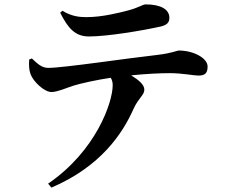

<svg xmlns="http://www.w3.org/2000/svg" viewBox="-20 -789 1040 874"><path d="M710 -668C742 -675 751 -688 751 -708C751 -748 709 -769 643 -769C629 -769 614 -755 565 -742C523 -731 446 -711 373 -711C340 -711 305 -715 264 -740L254 -731C290 -660 322 -623 385 -623C469 -623 630 -650 710 -668ZM214 65C439 -31 539 -182 589 -296C612 -345 637 -356 637 -381C637 -403 613 -424 577 -446C645 -453 709 -456 753 -456C810 -456 861 -445 883 -445C910 -445 925 -453 925 -486C925 -526 858 -559 795 -559C785 -559 764 -547 696 -539C561 -524 268 -480 200 -480C169 -480 151 -499 125 -523L113 -518C111 -494 112 -470 119 -452C131 -418 181 -370 215 -370C244 -371 280 -388 314 -399C346 -409 418 -425 484 -435C491 -424 493 -412 493 -401C493 -323 417 -102 199 47Z"/></svg>

Font: Noto Serif KR
Style: Bold
Weight: 700
Designer: Ryoko NISHIZUKA 西塚涼子 (kana & ideographs); Frank Grießhammer (Latin, Greek & Cyrillic); Wenlong ZHANG 张文龙 (bopomofo); San
Foundry: Adobe
Version: Version 2.001;hotconv 1.1.0;makeotfexe 2.6.0